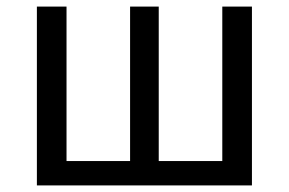

<svg xmlns="http://www.w3.org/2000/svg" viewBox="-20 -563 877 583"><path d="M92 0V-543H182V-74H375V-543H462V-74H655V-543H745V0Z"/></svg>

Font: Noto Sans HK
Style: Regular
Weight: 400
Designer: Ryoko NISHIZUKA 西塚涼子 (kana, bopomofo & ideographs); Paul D. Hunt (Latin, Greek & Cyrillic); Sandoll Communications 산돌커뮤니
Foundry: Adobe
Version: Version 2.004-H2;hotconv 1.0.118;makeotfexe 2.5.65603